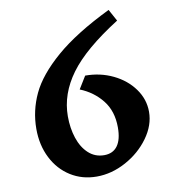

<svg xmlns="http://www.w3.org/2000/svg" viewBox="-95 -966 954 1058"><g transform="rotate(-10 382.0 -436.5)"><path d="M261 -344Q261 -278 279.5 -222Q298 -166 334.5 -132.5Q371 -99 422 -99Q471 -99 496.5 -134Q522 -169 522 -237Q522 -328 474 -388.5Q426 -449 351 -479L394 -549Q478 -549 549.5 -514.5Q621 -480 663.5 -421Q706 -362 706 -292Q706 -217 655.5 -147Q605 -77 525 -33.5Q445 10 361 10Q280 10 215.5 -30.5Q151 -71 114.5 -143Q78 -215 78 -306Q78 -408 122 -501.5Q166 -595 277.5 -691.5Q389 -788 584 -883L620 -817Q426 -694 343.5 -581.5Q261 -469 261 -344Z"/></g></svg>

Font: Inknut Antiqua
Style: Bold
Weight: 700
Designer: Claus Eggers Sørensen
Foundry: Claus Eggers Sørensen
Version: Version 1.003; ttfautohint (v1.8.2) -l 8 -r 50 -G 200 -x 14 